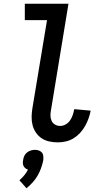

<svg xmlns="http://www.w3.org/2000/svg" viewBox="-20 -755 540 1029"><path d="M290 8Q266 8 243.5 3Q221 -2 203 -14Q185 -26 172.5 -44.5Q160 -63 154.5 -84.5Q149 -106 149.5 -130Q150 -154 154 -177L232 -647H113V-735H347L253 -163Q250 -148 250.5 -133.5Q251 -119 257 -106.5Q263 -94 275.5 -87Q288 -80 302 -80Q318 -80 332.5 -88.5Q347 -97 356 -110.5Q365 -124 370 -139Q375 -154 378 -170L466 -162Q462 -141 454.5 -120Q447 -99 436 -79.5Q425 -60 409.5 -43Q394 -26 374.5 -14Q355 -2 333 3Q311 8 290 8ZM122 254 84 211Q98 199 110 184.5Q122 170 130 154Q123 152 116.5 147Q110 142 106.5 135Q103 128 102.5 119.5Q102 111 104 103Q105 92 110 81Q115 70 124.5 62.5Q134 55 145 51.5Q156 48 167 48Q178 48 188 51.5Q198 55 204.5 62.5Q211 70 212 81Q213 92 212 103Q208 124 200.5 145Q193 166 182 185.5Q171 205 155.5 222Q140 239 122 254Z"/></svg>

Font: Iosevka Semibold
Style: Italic
Weight: 600
Italic angle: -9°
Monospace: yes
Designer: Belleve Invis
Foundry: Belleve Invis
Version: Version 32.5.0; ttfautohint (v1.8.4)